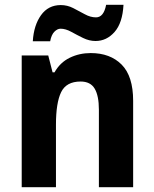

<svg xmlns="http://www.w3.org/2000/svg" viewBox="-20 -776 640 796"><path d="M356 -556Q437 -556 484.5 -508Q532 -460 532 -358V0H390V-321Q390 -379 372.5 -408.5Q355 -438 314 -438Q255 -438 233.5 -394Q212 -350 212 -259V0H70V-546H180L198 -476H206Q229 -517 269 -536.5Q309 -556 356 -556ZM116 -605Q120 -671 150 -713Q180 -755 232 -755Q259 -755 283.5 -742.5Q308 -730 331.5 -717Q355 -704 378 -704Q410 -704 420 -756H492Q488 -681 455 -643.5Q422 -606 376 -606Q350 -606 324.5 -618.5Q299 -631 275.5 -644Q252 -657 231 -657Q218 -657 205.5 -644.5Q193 -632 188 -605Z"/></svg>

Font: Noto Sans Armenian SemiCondensed
Style: Bold
Weight: 700
Width: 4
Designer: Monotype Design Team
Foundry: Monotype Imaging Inc.
Version: Version 2.008; ttfautohint (v1.8.4.7-5d5b)